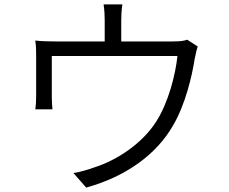

<svg xmlns="http://www.w3.org/2000/svg" viewBox="-20 -818 1040 871"><path d="M829 -638C817 -633 799 -630 763 -630H530V-726C530 -745 531 -769 535 -798H450C454 -769 455 -745 455 -726V-630H232C198 -630 168 -631 140 -634C144 -612 144 -580 144 -559V-383C144 -365 143 -338 140 -322H218C216 -337 215 -362 215 -379V-564H785C776 -479 744 -353 689 -267C627 -169 513 -92 409 -59C379 -48 344 -38 313 -33L371 33C555 -18 690 -119 764 -247C821 -343 851 -473 863 -550C867 -569 872 -594 877 -607Z"/></svg>

Font: Genne Gothic Normal
Style: Regular
Weight: 350
Designer: Ryoko NISHIZUKA (kana & ideographs); Paul D. Hunt (Latin, Greek & Cyrillic); Wenlong ZHANG (bopomofo); Sandoll Communica
Foundry: Adobe Systems Incorporated
Version: Version 1.004;PS 1.004;hotconv 16.6.51;makeotf.lib2.5.65220